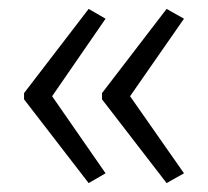

<svg xmlns="http://www.w3.org/2000/svg" viewBox="-20 -487 466 431"><path d="M34 -278V-264L179 -76L217 -98L97 -271L217 -445L179 -467ZM209 -278V-264L354 -76L393 -98L272 -271L393 -445L354 -467Z"/></svg>

Font: Noto Sans Display SemiCondensed Light
Style: Regular
Weight: 300
Width: 4
Designer: Monotype Design Team
Foundry: Monotype Imaging Inc.
Version: Version 1.900